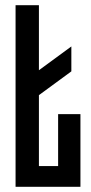

<svg xmlns="http://www.w3.org/2000/svg" viewBox="-20 -720 350 740"><path d="M105 -335V-431L255 -541V-445ZM40 0V-700H130V-80H204V-280H290V0Z"/></svg>

Font: Tektur Condensed
Style: Regular
Weight: 400
Width: 3
Designer: Adam Jagosz
Foundry: Adam Jagosz
Version: Version 1.005;gftools[0.9.30]